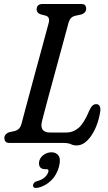

<svg xmlns="http://www.w3.org/2000/svg" viewBox="-20 -720 546 967"><path d="M299.5 0H30Q13.5 0 7.8 -7Q2 -14 2 -25Q2 -35.5 8.8 -43Q15.5 -50.5 26 -54L51.5 -59.5Q66.5 -63 75.5 -72Q84.5 -81 89.5 -101Q94 -118.5 104.5 -157.8Q115 -197 129 -249.2Q143 -301.5 158.2 -357.5Q173.5 -413.5 187.5 -464.8Q201.5 -516 211.5 -553.8Q221.5 -591.5 225.5 -605.5Q232.5 -634 211 -641L183.5 -648Q164.5 -656 164.5 -672.5Q164.5 -700 195.5 -700H388.5Q403 -700 408.5 -693.5Q414 -687 414 -676.5Q414 -665.5 407.2 -658Q400.5 -650.5 391 -647.5L359 -640.5Q346 -637.5 337.5 -628.8Q329 -620 324 -601Q319 -582 308 -541.8Q297 -501.5 283 -449.8Q269 -398 254 -343Q239 -288 225.5 -238.5Q212 -189 202.8 -153.2Q193.5 -117.5 190.5 -105.5Q179.5 -52.5 233 -52.5H312.5Q348.5 -52.5 375.8 -75.8Q403 -99 430 -163.5Q438 -181.5 446.2 -188.5Q454.5 -195.5 464 -195.5Q489 -195.5 485 -158Q472.5 -83.5 439 -35.5Q405.5 12.5 366 12.5Q350 12.5 337 6.2Q324 0 299.5 0ZM206.5 132Q188 132 180.8 120.2Q173.5 108.5 178 90Q183.5 71 201.2 59Q219 47 239.5 47Q263.5 47 275.2 64.5Q287 82 277 119.5Q265.5 162.5 236.8 189.8Q208 217 172 225.5Q146.5 230.5 146 213Q147 206.5 152 200.5Q157 194.5 167.5 192Q192.5 185.5 206.2 172.2Q220 159 223.5 145Q227 132 214.5 132Z"/></svg>

Font: Fraunces 144pt SuperSoft
Style: Italic
Weight: 400
Italic angle: -16°
Version: Version 1.000;[b76b70a41]